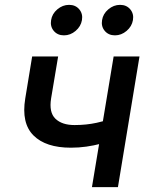

<svg xmlns="http://www.w3.org/2000/svg" viewBox="-20 -767 615 787"><path d="M270.5 -161.6Q167.5 -161.6 117.2 -211.9Q66.9 -262.2 83.5 -363.3L111.8 -535.6H218.3L189.5 -363.8Q180.2 -306.6 207 -280.5Q233.9 -254.4 285.6 -254.4Q334 -254.4 376.2 -263.7Q418.5 -272.9 463.9 -287.6L448.2 -195.3Q422.4 -185.5 393.6 -178Q364.7 -170.4 334 -166Q303.2 -161.6 270.5 -161.6ZM356.9 0 445.8 -535.6H551.8L463.4 0ZM451.2 -622.1Q424.8 -622.1 409.4 -640.4Q394 -658.7 398.4 -684.6Q402.3 -710.4 424.1 -728.8Q445.8 -747.1 472.2 -747.1Q498.5 -747.1 513.9 -728.8Q529.3 -710.4 524.9 -684.6Q520.5 -658.7 499 -640.4Q477.5 -622.1 451.2 -622.1ZM242.2 -622.1Q215.8 -622.1 200.4 -640.4Q185.1 -658.7 189.5 -684.6Q193.4 -710.4 215.1 -728.8Q236.8 -747.1 263.2 -747.1Q289.6 -747.1 304.9 -728.8Q320.3 -710.4 315.9 -684.6Q311.5 -658.7 290 -640.4Q268.6 -622.1 242.2 -622.1Z"/></svg>

Font: Inter 20pt Medium
Style: Italic
Weight: 500
Italic angle: -9.3988°
Version: Version 4.001;git-66647c0bb